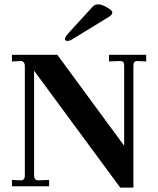

<svg xmlns="http://www.w3.org/2000/svg" viewBox="-20 -846 717 872"><path d="M475.1 -597.2H644V-566.9L605 -568.8H603Q585.9 -568.8 585.9 -547.9V5.9H525.9L134.8 -524.9V-48.8Q134.8 -26.9 153.8 -26.9L203.1 -28.8V0H34.2V-28.8L73.2 -26.9Q93.3 -26.9 92.8 -48.8V-547.9Q92.8 -556.6 87.4 -563.2Q82 -569.8 73.2 -568.8L34.2 -566.9V-597.2H240.2L543.9 -184.1V-548.8Q543.9 -568.8 526.9 -568.8H523.9L475.1 -566.9ZM292 -696.8 387.2 -800.8Q403.3 -819.3 409.7 -822.8Q416 -826.2 428.5 -826.2Q440.9 -826.2 465.6 -812.5Q490.2 -798.8 490.2 -789.6Q490.2 -780.3 477.1 -771L310.1 -668.9Q298.8 -660.2 286.9 -660.2Q274.9 -660.2 274.9 -668.9Q274.9 -677.7 292 -696.8Z"/></svg>

Font: Unna-Bold
Style: Bold
Weight: 700
Designer: Jorge de Buen U.
Foundry: Omnibus-Type
Version: Version 2.006;PS 002.006;hotconv 1.0.70;makeotf.lib2.5.58329